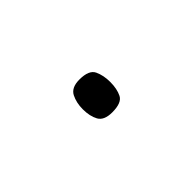

<svg xmlns="http://www.w3.org/2000/svg" viewBox="-18 -151 256 256"><g transform="rotate(-45 110.0 -23.0)"><path d="M85 -22.9Q85 -35.2 89.8 -44.7Q94.7 -54.2 109.9 -54.2Q127.9 -54.2 132.3 -44.7Q136.7 -35.2 136.7 -22.9Q136.7 -9.8 132.3 -1Q127.9 7.8 109.9 7.8Q94.7 7.8 89.8 -1Q85 -9.8 85 -22.9Z"/></g></svg>

Font: Nokora Thin
Style: Regular
Weight: 100
Designer: Danh Hong
Version: Version 8.000; ttfautohint (v1.8.3)